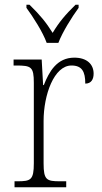

<svg xmlns="http://www.w3.org/2000/svg" viewBox="-20 -786 427 806"><path d="M176 -606H225C242 -651 282 -715 310 -753V-766H297C254 -724 228 -693 201 -648C173 -693 147 -724 104 -766H91V-753C119 -715 160 -651 176 -606ZM41 0H258V-25H232C176 -25 163 -30 163 -100V-278C163 -388 207 -511 280 -511C324 -511 338 -486 338 -435C363 -435 373 -453 373 -477C373 -516 345 -544 292 -544C219 -544 186 -485 164 -429H161L155 -536H37V-511H47C111 -511 122 -506 122 -438V-101C122 -30 109 -25 53 -25H41Z"/></svg>

Font: Noto Serif Bengali SemiCondensed ExtraLight
Style: Regular
Weight: 200
Width: 4
Designer: Juan Bruce, Universal Thirst, Indian Type Foundry and the Monotype Design Team.
Foundry: Monotype Imaging Inc.
Version: Version 2.003